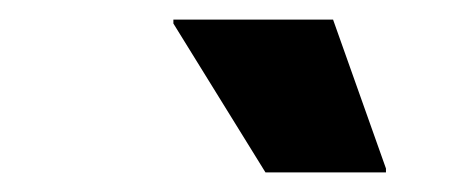

<svg xmlns="http://www.w3.org/2000/svg" viewBox="-20 -780 486 196"><path d="M251 -604 157 -756V-760H320L374 -608V-604Z"/></svg>

Font: Kufam ExtraBold
Style: Italic
Weight: 800
Italic angle: -11°
Designer: Artur Schmal
Foundry: Original Type
Version: Version 1.301; ttfautohint (v1.8.3)